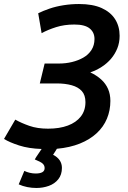

<svg xmlns="http://www.w3.org/2000/svg" viewBox="-37 -728 637 955"><path d="M144 207Q121 207 98.5 202.5Q76 198 56 189L84 122Q96 128 111 131.5Q126 135 140 135Q162 135 173.5 128.5Q185 122 185 108Q185 95 175.5 86Q166 77 136 65Q142 54 151.5 40.5Q161 27 170 13Q106 11 58 -4.5Q10 -20 -17 -37L39 -133Q69 -116 109 -102Q149 -88 202 -88Q259 -88 300.5 -103.5Q342 -119 365 -148.5Q388 -178 388 -220Q388 -255 370 -275Q352 -295 319.5 -304Q287 -313 245 -313H161L185 -412H257Q290 -412 321 -419.5Q352 -427 377.5 -441.5Q403 -456 418 -479.5Q433 -503 433 -534Q433 -567 409 -586.5Q385 -606 333 -606Q283 -606 242 -593Q201 -580 170 -563L153 -662Q177 -674 209 -685Q241 -696 279 -702Q317 -708 356 -708Q424 -708 468.5 -688Q513 -668 535.5 -632.5Q558 -597 558 -550Q558 -516 546.5 -487.5Q535 -459 515.5 -436Q496 -413 469 -395.5Q442 -378 412 -368Q444 -353 466.5 -332.5Q489 -312 500.5 -285.5Q512 -259 512 -226Q512 -179 495 -138Q478 -97 444 -65.5Q410 -34 360.5 -14Q311 6 246 12Q241 20 236 28Q231 36 227 42Q249 53 260 69.5Q271 86 271 107Q271 141 253 163.5Q235 186 206 196.5Q177 207 144 207Z"/></svg>

Font: Ubuntu Sans SemiBold
Style: Italic
Weight: 600
Italic angle: -13.5°
Designer: Dalton Maag Ltd
Foundry: Dalton Maag Ltd
Version: Version 1.006